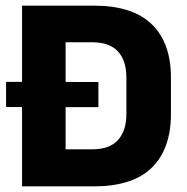

<svg xmlns="http://www.w3.org/2000/svg" viewBox="-20 -659 662 679"><path d="M1.5 -280.5V-369.5L328 -369V-280ZM167.5 0V-131H307Q367 -131 397 -163.5Q427 -196 427 -256.5V-384.5Q427 -445 397 -477.2Q367 -509.5 307 -509.5H167V-639H312.5Q449 -639 516.8 -573.2Q584.5 -507.5 584.5 -384.5V-256Q584.5 -132.5 517 -66.2Q449.5 0 312.5 0ZM58 0V-639H212V0Z"/></svg>

Font: Anek Telugu
Style: Bold
Weight: 700
Designer: Omkar Bhoir (Telugu), Yesha Goshar (Latin)
Foundry: Ek Type
Version: Version 1.003